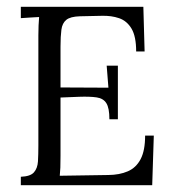

<svg xmlns="http://www.w3.org/2000/svg" viewBox="-20 -546 507 566"><path d="M302.5 -194.4Q302.5 -227.7 293.5 -241.8Q284.6 -256 264.9 -258.9Q245.3 -261.8 213.4 -260.7L158.4 -258.5V-86.5Q158.4 -66.4 157.9 -51.9Q157.3 -37.4 156.2 -27.9L299.6 -30.1Q332.2 -30.4 356.6 -40.9Q381 -51.3 394.4 -76.6Q407.8 -101.9 407.8 -146.3H433.4L428.7 0H41.4V-24.9Q69.7 -26 80.1 -38Q90.6 -49.9 91.9 -70.2Q93.1 -90.6 93.1 -117V-441.5Q93.1 -456.9 93.7 -470.7Q94.2 -484.4 95.3 -495.8Q81.8 -495.4 68.4 -494.3Q55 -493.2 41.4 -492.5V-525.9H402.6L406.3 -394.2H381.4Q381.4 -438.6 367.8 -461.5Q354.2 -484.4 331.3 -492.3Q308.4 -500.2 280.2 -499.4L215.6 -498Q187.4 -497.2 175.5 -487.5Q163.5 -477.8 161 -458.4Q158.4 -438.9 158.4 -408.5V-288.2L299.6 -287.5L294.5 -352.4H327.5V-194.4Z"/></svg>

Font: Parastoo
Style: Regular
Weight: 400
Foundry: Saber Rastikerdar (saber.rastikerdar@gmail.com)
Version: Version 3.000